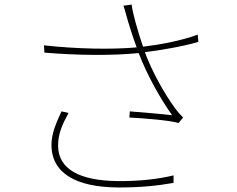

<svg xmlns="http://www.w3.org/2000/svg" viewBox="-20 -798 1040 843"><path d="M281 -302 250 -309C227 -259 206 -212 206 -162C206 -35 318 23 493 25C595 26 674 17 742 5V-28C673 -11 588 -2 494 -3C334 -5 235 -53 235 -159C235 -211 254 -253 281 -302ZM173 -599 175 -567C317 -555 470 -553 589 -565C625 -469 688 -358 736 -292C695 -297 613 -304 550 -309L548 -282C608 -279 724 -270 764 -258L784 -282C772 -294 760 -307 750 -321C700 -389 648 -483 616 -569C682 -577 779 -593 851 -614L848 -646C777 -619 677 -601 608 -593C586 -657 562 -741 558 -778L522 -773C529 -753 535 -728 541 -708C549 -681 561 -642 580 -590C471 -580 315 -583 173 -599Z"/></svg>

Font: Noto Sans JP Thin
Style: Regular
Weight: 100
Designer: Ryoko NISHIZUKA 西塚涼子 (kana, bopomofo & ideographs); Paul D. Hunt (Latin, Greek & Cyrillic); Sandoll Communications 산돌커뮤니
Foundry: Adobe
Version: Version 2.004;hotconv 1.0.118;makeotfexe 2.5.65603